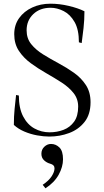

<svg xmlns="http://www.w3.org/2000/svg" viewBox="-20 -729 565 1039"><path d="M248 -13Q289 -13 324 -26.5Q359 -40 381 -70.5Q403 -101 403 -152Q403 -194 378 -225.5Q353 -257 313.5 -282.5Q274 -308 230 -333Q186 -358 146.5 -387Q107 -416 82 -454Q57 -492 57 -544Q57 -594 83.5 -631Q110 -668 154.5 -688.5Q199 -709 253 -709Q302 -709 352.5 -697Q403 -685 437 -668Q437 -621 432 -577Q427 -533 422 -496L407 -500Q407 -569 383.5 -610Q360 -651 324.5 -669Q289 -687 254 -687Q196 -687 160 -652.5Q124 -618 124 -565Q124 -521 149 -490Q174 -459 213.5 -434.5Q253 -410 297 -386.5Q341 -363 380.5 -335Q420 -307 445 -268.5Q470 -230 470 -176Q470 -110 437.5 -69Q405 -28 354 -9Q303 10 247 10Q216 10 180.5 3.5Q145 -3 112 -17Q79 -31 55 -53Q55 -100 59 -139Q63 -178 67 -215L82 -212Q82 -144 105 -99.5Q128 -55 166 -34Q204 -13 248 -13ZM226 290 211 271Q244 249 259.5 225Q275 201 275 182Q275 163 252 157Q233 152 218.5 138.5Q204 125 204 103Q204 80 220 65Q236 50 256 50Q282 50 301.5 69Q321 88 321 133Q321 174 297.5 216.5Q274 259 226 290Z"/></svg>

Font: Gilda Display
Style: Regular
Weight: 400
Designer: Eduardo Rodriguez Tunni
Foundry: Eduardo Rodriguez Tunni
Version: Version 1.002; ttfautohint (v1.8.4.7-5d5b);gftools[0.9.22]